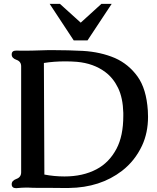

<svg xmlns="http://www.w3.org/2000/svg" viewBox="-20 -959 814 993"><path d="M744.6 -386.7Q745.6 -370.1 745.6 -355Q745.6 -272.5 714.8 -206.1Q677.7 -127 611.3 -75.7Q498.5 11.2 336.4 13.2H297.4Q269 13.2 244.1 12.7H187Q146 12.7 125 11.2H113.8Q94.7 11.2 63.5 14.2Q40.5 14.2 40.5 -6.3Q40.5 -24.9 64.9 -33.7Q89.4 -42.5 89.4 -67.9V-616.2Q89.4 -641.1 64.9 -649.7Q40.5 -658.2 40.5 -677.2Q40.5 -697.3 63 -697.3Q83.5 -696.8 104.5 -696.8Q125 -696.8 146 -697.3Q188 -698.7 228.5 -699.7H257.3Q332.5 -699.7 408.7 -695.8Q500.5 -690.4 574.7 -658.7Q645 -627.4 691.2 -563.5Q737.3 -499.5 744.6 -386.7ZM236.8 -939H290L397.5 -841.8L504.4 -939H557.6L432.6 -750H361.3ZM207 -633.3 209.5 -56.2Q260.7 -46.4 313.5 -46.4Q408.7 -46.4 479 -83.5Q544.4 -117.7 582.5 -189.5Q617.7 -255.9 617.7 -359.4V-375.5Q615.7 -452.6 590.6 -504.4Q565.4 -556.2 524.4 -586.4Q464.4 -631.3 378.4 -639.2Q348.6 -641.6 317.9 -641.6Q258.8 -641.6 207 -633.3Z"/></svg>

Font: Caudex
Style: Bold
Weight: 700
Version: Version 1.01